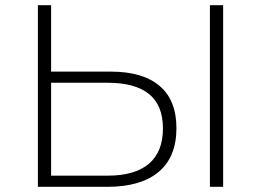

<svg xmlns="http://www.w3.org/2000/svg" viewBox="-20 -720 1006 740"><path d="M407 -444Q530 -444 595 -389Q660 -334 660 -226Q660 -115 591.5 -57.5Q523 0 394 0H126V-700H177V-444ZM395 -43Q500 -43 554 -89Q608 -135 608 -225Q608 -314 554.5 -357.5Q501 -401 395 -401H177V-43ZM789 0V-700H840V0Z"/></svg>

Font: Modern
Style: Regular
Weight: 300
Designer: Julieta Ulanovsky
Foundry: Julieta Ulanovsky
Version: Version 8.000